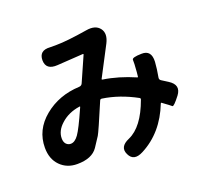

<svg xmlns="http://www.w3.org/2000/svg" viewBox="-139 -948 1278 1182"><g transform="rotate(-20 500.0 -357.5)"><path d="M605 49Q538 84 512 28Q485 -27 555 -57Q649 -98 707 -258Q710 -266 703 -270Q593 -330 483 -346Q473 -347 470 -340Q394 -160 381 -139Q360 -107 339 -75Q301 -19 204 -19Q137 -19 93.5 -63Q50 -107 50 -181Q50 -298 146 -377Q242 -456 377 -462Q392 -463 398 -476L470 -639Q472 -644 467 -644L297 -633Q221 -628 220 -692Q220 -757 292 -752Q297 -752 333 -752Q401 -752 536 -774Q599 -785 627 -748Q654 -712 625 -655L523 -460Q521 -456 526 -455Q627 -440 733 -394Q738 -392 738 -397L741 -426Q746 -488 744.5 -504.5Q743 -521 807 -522Q872 -524 868 -447Q865 -402 855 -348Q853 -335 864 -328L905 -302Q970 -261 927 -204Q883 -147 875.5 -154Q868 -161 820 -196Q816 -199 814 -194Q748 -25 605 49ZM209 -150Q236 -150 260.5 -184.5Q285 -219 335 -332L340 -343Q342 -348 337 -347Q262 -336 213 -291Q167 -250 167 -200Q167 -176 179 -163Q191 -150 209 -150Z"/></g></svg>

Font: Resource Han Rounded KR
Style: Bold
Weight: 700
Designer: Cyano Hao (round all glyphs); Ryoko NISHIZUKA 西塚涼子 (kana, bopomofo & ideographs); Paul D. Hunt (Latin, Greek & Cyrillic)
Foundry: Cyano Hao
Version: 0.990